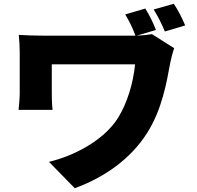

<svg xmlns="http://www.w3.org/2000/svg" viewBox="-20 -892 1040 1012"><path d="M956 -758C941 -794 920 -837 896 -872L790 -842C814 -803 832 -767 849 -726ZM802 -734C788 -770 769 -810 746 -847L640 -816C664 -776 679 -744 694 -704H668H210C162 -704 113 -706 79 -708C82 -679 84 -644 84 -615V-405C84 -374 81 -347 78 -313H257C253 -348 253 -390 253 -405V-553H692C682 -451 650 -349 603 -272C526 -149 365 -69 238 -39L374 100C534 42 670 -57 754 -189C835 -315 859 -462 877 -559C880 -575 891 -620 898 -638L781 -712C757 -708 729 -705 700 -704Z"/></svg>

Font: Noto Sans T Chinese Black
Style: Bold
Weight: 900
Designer: Ryoko NISHIZUKA (kana & ideographs); Paul D. Hunt (Latin, Greek & Cyrillic); Wenlong ZHANG (bopomofo); Sandoll Communica
Foundry: Adobe Systems Incorporated
Version: Version 1.000;PS 1;hotconv 1.0.78;makeotf.lib2.5.61930